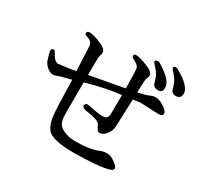

<svg xmlns="http://www.w3.org/2000/svg" viewBox="-168 -1069 1336 1274"><g transform="rotate(30 500.0 -431.5)"><path d="M843 -690Q843 -655 809.5 -655Q776 -655 767 -681L758 -711Q748 -745 721 -774Q694 -803 694 -807V-809Q694 -823 718 -823Q722 -823 728 -819Q834 -755 842 -705Q843 -697 843 -690ZM970 -721Q970 -681 929 -681Q901 -681 892 -707L883 -737Q874 -768 847 -798.5Q820 -829 820 -833Q820 -847 838 -847Q842 -847 848 -845Q970 -778 970 -721ZM357 -511 619 -559Q618 -673 615 -707Q610 -730 583.5 -743.5Q557 -757 554.5 -762Q552 -767 552 -771Q552 -785 569 -785Q586 -785 614 -776Q713 -745 713 -715Q713 -701 707 -688.5Q701 -676 700 -639Q699 -602 698 -574Q722 -580 741.5 -584Q761 -588 781 -597.5Q801 -607 821 -607Q859 -607 901 -573Q923 -555 923 -541Q923 -520 888 -520L747 -526Q722 -522 696 -518Q688 -329 688 -306Q688 -283 674 -260Q648 -216 613 -216Q603 -216 595 -228Q587 -240 576 -262Q561 -286 476 -297Q433 -303 433 -322Q433 -327 438.5 -333.5Q444 -340 453 -340Q462 -340 504.5 -331Q547 -322 574.5 -322Q602 -322 610 -334.5Q618 -347 618 -366V-367Q619 -438 619 -508Q505 -496 357 -454Q356 -285 356 -241V-240Q356 -186 361 -165Q368 -130 400 -112Q445 -87 499 -87Q616 -87 674 -113Q699 -124 728.5 -124Q758 -124 790 -99.5Q822 -75 822 -63.5Q822 -52 810 -45Q779 -30 694 -23Q609 -16 539 -16Q363 -16 327 -65Q299 -102 293 -162Q287 -222 283 -408L282 -431L215 -414Q203 -411 183.5 -403.5Q164 -396 156 -396Q129 -396 106 -417Q83 -438 75 -463Q59 -518 59 -525Q59 -543 74 -543Q83 -543 86 -539Q89 -535 104.5 -508.5Q120 -482 143 -475Q234 -485 278 -495L269 -684Q266 -713 235 -724Q214 -731 210 -733.5Q206 -736 206 -743Q206 -761 226 -761Q246 -761 274 -752Q345 -728 361 -706Q367 -698 367 -686Q367 -674 362.5 -663Q358 -652 358 -626L357 -537Z"/></g></svg>

Font: Sawarabi Mincho
Style: Regular
Weight: 400
Version: Version 1.00